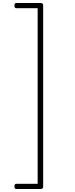

<svg xmlns="http://www.w3.org/2000/svg" viewBox="-20 -1195 505 1290"><path d="M77 57Q77 48 80.5 44Q84 40 88 40H233V-1140H88Q84 -1140 80.5 -1144Q77 -1148 77 -1158Q77 -1167 80.5 -1171Q84 -1175 88 -1175H251Q270 -1175 270 -1160V60Q270 75 251 75H88Q84 75 80.5 71Q77 67 77 57Z"/></svg>

Font: Playwrite FR Moderne Thin
Style: Regular
Weight: 250
Version: Version 1.002